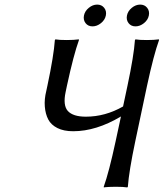

<svg xmlns="http://www.w3.org/2000/svg" viewBox="-20 -821 719 844"><path d="M545.2 -719.2Q534.2 -733.4 538.1 -752.9Q542 -772.5 559.3 -786.6Q576.7 -800.8 596.2 -800.8Q615.7 -800.8 627 -786.6Q638.2 -772.5 634.3 -752.9Q630.4 -733.4 612.8 -719.2Q595.2 -705.1 575.7 -705.1Q556.2 -705.1 545.2 -719.2ZM356.2 -719.2Q345.2 -733.4 349.1 -752.9Q353 -772.5 370.4 -786.6Q387.7 -800.8 407.2 -800.8Q426.8 -800.8 438 -786.6Q449.2 -772.5 445.3 -752.9Q441.4 -733.4 423.8 -719.2Q406.2 -705.1 386.7 -705.1Q367.2 -705.1 356.2 -719.2ZM274.4 -444.8 268.6 -417Q255.9 -357.9 278.3 -333Q301.3 -308.1 357.4 -308.1Q442.4 -308.1 521 -353L540.5 -444.8Q568.4 -575.7 573.2 -645L575.7 -647.9Q591.8 -645 626 -645Q641.6 -645 654.8 -645.8Q668 -646.5 673.3 -647.5L678.7 -647.9L679.2 -645Q655.8 -580.6 626.5 -444.8L574.7 -200.2Q546.9 -67.9 542 0L539.6 2.9Q522.9 0 488.8 0Q473.1 0 460.2 0.7Q447.3 1.5 441.9 2L436.5 2.9L436 0Q459 -64 488.3 -200.2L511.7 -309.1Q402.8 -244.1 301.8 -244.1Q260.3 -244.1 232.4 -258.1Q204.6 -272 192.1 -295.9Q179.7 -319.8 177 -352.3Q174.3 -384.8 183.6 -421.9L188.5 -444.8Q216.3 -575.7 221.2 -645L223.6 -647.9Q239.7 -645 273.9 -645Q289.6 -645 302.7 -645.8Q315.9 -646.5 321.3 -647.5L326.7 -647.9L327.1 -645Q303.7 -580.6 274.4 -444.8Z"/></svg>

Font: Linux Biolinum G
Style: Italic
Weight: 400
Italic angle: -12°
Designer: Philipp H. Poll
Foundry: Philipp H. Poll
Version: Version 0.5.1